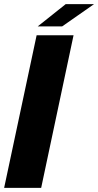

<svg xmlns="http://www.w3.org/2000/svg" viewBox="-21 -908 474 928"><path d="M-1 0 156 -737.5H334.5L178 0ZM161.5 -780.5 296.5 -888H433.5L279.5 -780.5Z"/></svg>

Font: Epilogue ExtraBold
Style: Italic
Weight: 800
Italic angle: -12°
Designer: Tyler Finck
Foundry: Etcetera Type Co
Version: Version 2.111; ttfautohint (v1.8.3)